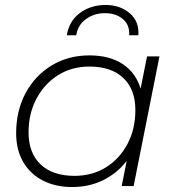

<svg xmlns="http://www.w3.org/2000/svg" viewBox="-20 -749 715 773"><path d="M270 4Q203 4 152 -22.5Q101 -49 73 -97.5Q45 -146 45 -213Q45 -303 83 -374Q121 -445 188 -485.5Q255 -526 340 -526Q421 -526 474 -491Q527 -456 546 -392L572 -522H622L518 0H470L490 -101Q452 -52 396 -24Q340 4 270 4ZM280 -41Q351 -41 406 -75Q461 -109 493 -169Q525 -229 525 -306Q525 -389 476.5 -435Q428 -481 340 -481Q269 -481 214 -446.5Q159 -412 127 -352Q95 -292 95 -216Q95 -133 143.5 -87Q192 -41 280 -41ZM249 -607Q258 -664 301.5 -696.5Q345 -729 405 -729Q463 -729 502 -696Q541 -663 537 -607H500Q503 -648 475 -672Q447 -696 402 -696Q359 -696 326 -672Q293 -648 287 -607Z"/></svg>

Font: Montserrat Light
Style: Italic
Weight: 300
Italic angle: -11.3°
Designer: Julieta Ulanovsky
Foundry: Julieta Ulanovsky
Version: Version 9.000; ttfautohint (v1.8.4.7-5d5b)